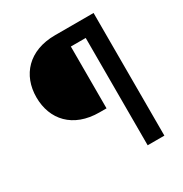

<svg xmlns="http://www.w3.org/2000/svg" viewBox="-169 -856 940 986"><g transform="rotate(-30 301.5 -363.5)"><path d="M424 0H523.1V-727.3H294.7C138.1 -727.3 52.2 -629.3 52.2 -498.6C52.2 -366.5 138.1 -269.9 294.7 -269.9H335.9V-636.4H424Z"/></g></svg>

Font: Magic Ui Pro Medium
Style: Regular
Weight: 500
Designer: Stefan Endress, Andreas Faust
Version: Version 1.000;FEAKit 1.0